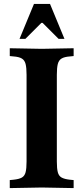

<svg xmlns="http://www.w3.org/2000/svg" viewBox="-20 -960 427 983"><path d="M30 3V-38L50 -40Q78 -43 92 -51Q106 -59 111 -78Q116 -97 116 -133V-577Q116 -613 111 -632.5Q106 -652 91.5 -660.5Q77 -669 50 -671L30 -673V-713L194 -710L357 -713V-673L337 -671Q310 -669 295.5 -660.5Q281 -652 276 -632.5Q271 -613 271 -577V-133Q271 -97 276 -78Q281 -59 295.5 -51Q310 -43 337 -40L357 -38V3L194 0ZM80 -761 154 -940H236L310 -761H280L198 -843H192L110 -761Z"/></svg>

Font: Baskervville
Style: Bold
Weight: 700
Version: Version 1.100